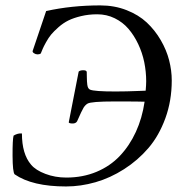

<svg xmlns="http://www.w3.org/2000/svg" viewBox="-20 -671 673 697"><path d="M343.8 -651.4Q395.5 -651.4 439.2 -634.3Q482.9 -617.2 512.7 -589.4Q542.5 -561.5 563.5 -525.4Q584.5 -489.3 594 -452.1Q603.5 -415 603.5 -378.9Q603.5 -305.2 580.3 -241.7Q557.1 -178.2 518.8 -133.5Q480.5 -88.9 430.4 -56.9Q380.4 -24.9 326.7 -9.5Q272.9 5.9 219.7 5.9Q97.2 5.9 33.2 -38.1Q25.9 -45.9 25.6 -105.5Q25.4 -165 29.3 -178.7Q44.9 -188 59.6 -186.5Q59.6 -111.8 92.8 -73.2Q109.4 -53.2 144.8 -39.8Q180.2 -26.4 220.7 -26.4Q280.3 -26.4 330.1 -47.1Q379.9 -67.9 415 -105Q450.2 -142.1 473.1 -191.9Q496.1 -241.7 504.9 -301.8Q491.2 -302.7 395.5 -302.7Q311 -302.7 297.9 -294.9Q289.6 -290 283.2 -279.8Q276.9 -269.5 259.8 -230.5Q254.9 -222.7 244.1 -222.7Q231.4 -222.7 229.5 -226.6L265.6 -411.1Q270.5 -416 282.2 -416Q294.9 -416 294.9 -409.2Q294.9 -403.8 295.2 -392.8Q295.4 -381.8 295.7 -376.2Q295.9 -370.6 296.9 -363.3Q297.9 -356 300.3 -351.8Q302.7 -347.7 306.6 -345.7Q321.8 -338.9 399.4 -338.9Q421.4 -338.9 439.7 -339.4Q458 -339.8 477.1 -340.6Q496.1 -341.3 508.8 -341.8Q510.7 -363.3 510.7 -376Q510.7 -410.6 503.7 -445.1Q496.6 -479.5 481.7 -511Q466.8 -542.5 446.3 -566.4Q425.8 -590.3 396.5 -604.7Q367.2 -619.1 333 -619.1Q301.8 -619.1 274.4 -612.5Q247.1 -606 228.3 -596.7Q209.5 -587.4 192.4 -572.3Q175.3 -557.1 165.8 -545.7Q156.2 -534.2 147.2 -517.8Q138.2 -501.5 135.3 -494.4Q132.3 -487.3 127.9 -476.6Q123.5 -473.6 116.2 -473.6Q109.4 -473.6 103.3 -477.8Q97.2 -481.9 98.6 -486.3L147.5 -630.9Q239.7 -651.4 343.8 -651.4Z"/></svg>

Font: Crimson
Style: Italic
Weight: 400
Italic angle: -11°
Version: Version 0.8